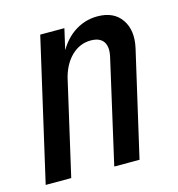

<svg xmlns="http://www.w3.org/2000/svg" viewBox="-85 -594 618 668"><g transform="rotate(-15 224.0 -260.0)"><path d="M-1 0 116 -510H203L181 -414H186L91 0ZM246 0 330 -369Q339 -406 326 -425.5Q313 -445 280 -445Q240 -445 209.5 -415Q179 -385 167 -332L173 -410Q197 -464 236.5 -492Q276 -520 324 -520Q383 -520 410.5 -480Q438 -440 424 -378L337 0Z"/></g></svg>

Font: Instrument Sans Condensed Medium
Style: Italic
Weight: 500
Width: 3
Italic angle: -13°
Designer: Rodrigo Fuenzalida
Foundry: fragTYPE
Version: Version 1.000;gftools[0.9.28]